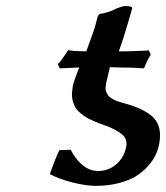

<svg xmlns="http://www.w3.org/2000/svg" viewBox="-20 -602 547 632"><path d="M204.1 -437Q222.2 -433.1 264.2 -433.1Q267.1 -441.9 274.4 -461.7Q281.7 -481.4 285.6 -492.4Q289.6 -503.4 294.2 -519.5Q298.8 -535.6 301.8 -548.8L308.1 -556.2Q334.5 -559.1 363.8 -574.2Q373.5 -578.1 388.2 -582Q403.8 -582 409.7 -580.3Q415.5 -578.6 415 -574.2Q387.2 -476.1 371.1 -433.1H391.1Q416 -433.1 470.2 -436L476.1 -421.9Q461.4 -397.9 454.1 -377Q414.6 -379.9 372.1 -379.9L341.8 -380.9Q335 -354 329.1 -327.1Q328.1 -318.4 327.4 -311.8Q326.7 -305.2 329.8 -299.1Q333 -293 335.4 -288.8Q337.9 -284.7 343.5 -280.8Q349.1 -276.9 353.5 -274.4Q357.9 -272 364.7 -269.5Q371.6 -267.1 376.5 -265.6Q381.3 -264.2 388.2 -262.2Q442.9 -248 474.9 -223.9Q506.8 -199.7 506.8 -157.2Q506.8 -142.6 503.9 -127.9Q500.5 -109.9 492.2 -92Q483.9 -74.2 467.3 -55.4Q450.7 -36.6 428.2 -22.5Q405.8 -8.3 371.1 0.7Q336.4 9.8 294.9 9.8Q263.7 9.8 219.5 -1.2Q175.3 -12.2 144 -28.8Q164.6 -87.4 175.8 -107.9L212.9 -108.9Q228 -78.1 251.7 -58.6Q275.4 -39.1 303.2 -39.1Q335.9 -39.1 361.3 -60.1Q386.7 -81.1 395 -116.2Q400.9 -143.1 382.8 -158.7Q364.7 -174.3 329.1 -188Q313.5 -193.4 305.7 -196.3Q297.9 -199.2 283.9 -205.6Q270 -211.9 262.2 -216.8Q254.4 -221.7 244.4 -230Q234.4 -238.3 229.2 -246.6Q224.1 -254.9 220.5 -266.4Q216.8 -277.8 216.8 -291Q216.8 -302.2 220.2 -321.8Q222.2 -330.1 227.3 -344.7Q232.4 -359.4 236.8 -369.6L241.2 -379.9Q179.2 -377 176.8 -377L169.9 -391.1L175.8 -397V-396Q193.8 -419.9 204.1 -437Z"/></svg>

Font: Linear Smooth
Style: Bold Italic
Weight: 700
Designer: Philipp H. Poll, Flanker
Foundry: Philipp H. Poll, reworked by Flanker
Version: Version 1.061 | FøM Fix